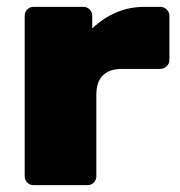

<svg xmlns="http://www.w3.org/2000/svg" viewBox="-20 -540 526 560"><path d="M78 0Q67 0 59.5 -7.5Q52 -15 52 -26V-494Q52 -505 59.5 -512.5Q67 -520 78 -520H223Q234 -520 241.5 -512.5Q249 -505 249 -494V-457Q279 -486 317.5 -503Q356 -520 402 -520H447Q458 -520 466 -512.5Q474 -505 474 -494V-365Q474 -354 466 -346.5Q458 -339 447 -339H335Q299 -339 280 -320Q261 -301 261 -265V-26Q261 -15 253.5 -7.5Q246 0 235 0Z"/></svg>

Font: Rubik ExtraBold
Style: Regular
Weight: 800
Designer: Hubert and Fischer
Foundry: Hubert and Fischer
Version: Version 2.300;gftools[0.9.30]